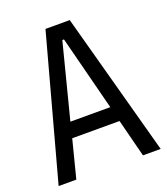

<svg xmlns="http://www.w3.org/2000/svg" viewBox="-129 -786 764 877"><g transform="rotate(-20 253.0 -347.5)"><path d="M5 0 194 -695H312L501 0H415L368 -184H138L91 0ZM156 -258H350L257 -621H249Z"/></g></svg>

Font: Ruda
Style: Regular
Weight: 400
Designer: Mariela Monsalve and Angelina Sanchez
Foundry: Mariela Monsalve and Angelina Sanchez
Version: Version 2.000